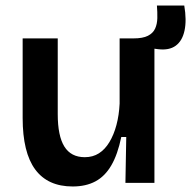

<svg xmlns="http://www.w3.org/2000/svg" viewBox="-20 -662 692 695"><path d="M243 13Q153 13 107.5 -48.5Q62 -110 62 -235V-523H189V-249Q189 -170 213 -131.5Q237 -93 287 -93Q316 -93 338 -107Q360 -121 376 -147.5Q392 -174 401.5 -209.5Q411 -245 413 -287V-523H539V-216V0H434L437 -166H419Q406 -103 383 -63.5Q360 -24 325.5 -5.5Q291 13 243 13ZM552 -484 461 -496 463 -523Q497 -523 515.5 -532.5Q534 -542 541.5 -558.5Q549 -575 549.5 -596.5Q550 -618 548 -642H647Q656 -589 648 -551.5Q640 -514 616 -496.5Q592 -479 552 -484Z"/></svg>

Font: Bricolage Grotesque 16pt SemiBold
Style: Regular
Weight: 600
Version: Version 1.001;gftools[0.9.33.dev8+g029e19f]